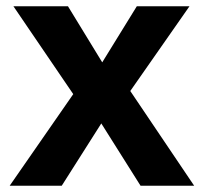

<svg xmlns="http://www.w3.org/2000/svg" viewBox="-20 -596 654 616"><path d="M11 0 215 -294 23 -576H198L308 -396L419 -576H588L398 -304L603 0H431L305 -200L178 0Z"/></svg>

Font: BDO Grotesk
Style: Bold
Weight: 700
Designer: Deni Anggara
Foundry: Lokal Container
Version: Version 2.000